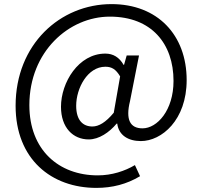

<svg xmlns="http://www.w3.org/2000/svg" viewBox="-20 -742 986 935"><path d="M449 173C527 173 597 155 662 116L637 62C588 91 525 112 456 112C266 112 123 -12 123 -230C123 -491 316 -661 515 -661C718 -661 825 -529 825 -348C825 -204 745 -117 674 -117C613 -117 591 -160 613 -249L657 -472H597L584 -426H582C561 -463 531 -481 493 -481C362 -481 277 -340 277 -222C277 -120 336 -63 412 -63C462 -63 512 -97 548 -140H551C558 -83 605 -55 666 -55C767 -55 889 -157 889 -352C889 -572 747 -722 523 -722C273 -722 56 -526 56 -227C56 34 231 173 449 173ZM430 -126C385 -126 351 -155 351 -227C351 -312 406 -417 493 -417C524 -417 544 -405 565 -370L534 -193C495 -146 461 -126 430 -126Z"/></svg>

Font: Source Han Sans KR
Style: Regular
Weight: 400
Designer: Ryoko NISHIZUKA 西塚涼子 (kana, bopomofo & ideographs); Paul D. Hunt (Latin, Greek & Cyrillic); Sandoll Communications 산돌커뮤니
Foundry: Adobe
Version: Version 2.004;hotconv 1.0.118;makeotfexe 2.5.65603